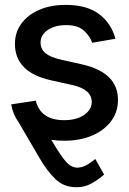

<svg xmlns="http://www.w3.org/2000/svg" viewBox="-20 -573 534 797"><path d="M459 -412.1 362.8 -395.5Q353.5 -422.9 328.4 -445.8Q303.2 -468.8 253.4 -468.8Q208.5 -468.8 178.5 -448.5Q148.4 -428.2 148.4 -397Q148.4 -369.1 168.7 -352.3Q189 -335.4 233.4 -325.2L320.8 -305.7Q469.7 -272 469.7 -158.2Q469.7 -108.4 441.4 -70.3Q413.1 -32.2 362.8 -10.5Q312.5 11.2 246.6 11.2Q218.3 11.2 192.9 7.3Q220.7 54.7 239 79.6Q257.3 104.5 271.2 113.5Q285.2 122.6 299.8 123Q322.8 122.6 342.5 110.6Q362.3 98.6 375.5 86.9L412.1 151.4Q393.1 168.9 363 186.8Q333 204.6 298.3 204.1Q245.1 204.6 210 170.4Q174.8 136.2 144 83L57.1 -65.9Q33.7 -97.7 26.4 -139.6L128.4 -155.3Q148.4 -74.2 246.1 -74.2Q298.3 -74.2 329.6 -96.2Q360.8 -118.2 360.8 -149.4Q360.8 -201.2 283.7 -219.2L191.4 -239.7Q114.7 -257.3 78.4 -295.2Q42 -333 42 -390.6Q42 -439 69.1 -475.6Q96.2 -512.2 143.6 -532.5Q190.9 -552.7 252.4 -552.7Q341.3 -552.7 391.8 -514.2Q442.4 -475.6 459 -412.1Z"/></svg>

Font: Inter Tight Medium
Style: Regular
Weight: 500
Designer: Rasmus Andersson
Foundry: rsms
Version: Version 3.004; ttfautohint (v1.8.4.7-5d5b)